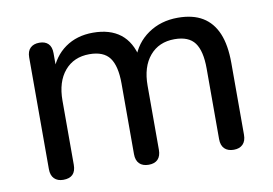

<svg xmlns="http://www.w3.org/2000/svg" viewBox="-60 -590 982 691"><g transform="rotate(-10 430.5 -244.5)"><path d="M120 7Q99 7 87 -5Q75 -17 75 -40V-448Q75 -471 87 -482.5Q99 -494 120 -494Q141 -494 152.5 -482.5Q164 -471 164 -448V-363L153 -381Q172 -436 214.5 -466Q257 -496 316 -496Q378 -496 416 -466.5Q454 -437 467 -377H453Q471 -432 517.5 -464Q564 -496 626 -496Q681 -496 716.5 -474.5Q752 -453 770 -410.5Q788 -368 788 -302V-40Q788 -17 776 -5Q764 7 743 7Q721 7 709 -5Q697 -17 697 -40V-298Q697 -362 675 -392Q653 -422 601 -422Q544 -422 510.5 -382.5Q477 -343 477 -274V-40Q477 -17 465.5 -5Q454 7 432 7Q410 7 398 -5Q386 -17 386 -40V-298Q386 -362 364 -392Q342 -422 290 -422Q233 -422 199.5 -382.5Q166 -343 166 -274V-40Q166 7 120 7Z"/></g></svg>

Font: Nunito Medium
Style: Regular
Weight: 500
Designer: Vernon Adams
Foundry: Vernon Adams
Version: Version 3.602